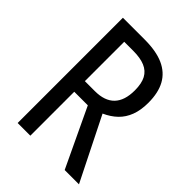

<svg xmlns="http://www.w3.org/2000/svg" viewBox="-206 -818 921 921"><g transform="rotate(45 254.5 -357.0)"><path d="M227 -714Q306 -714 356 -691.5Q406 -669 430.5 -624.5Q455 -580 455 -512Q455 -462 441 -425Q427 -388 400.5 -362.5Q374 -337 336 -320L496 0H399L258 -298H166V0H80V-714ZM227 -637H166V-370H234Q300 -370 333.5 -404.5Q367 -439 367 -508Q367 -555 352 -583Q337 -611 306 -624Q275 -637 227 -637Z"/></g></svg>

Font: Noto Sans Khmer Condensed
Style: Regular
Weight: 400
Width: 3
Designer: Danh Hong and the Monotype Design Team
Foundry: Monotype Imaging Inc.
Version: Version 2.004